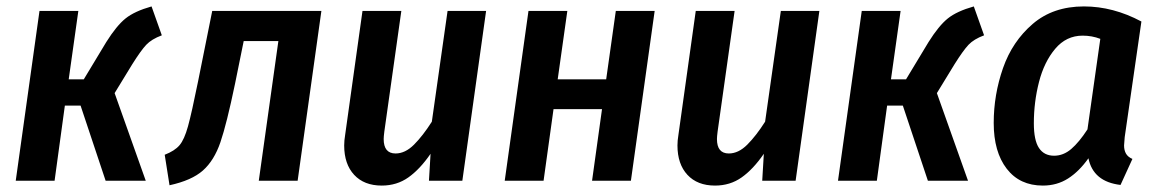

<svg xmlns="http://www.w3.org/2000/svg" viewBox="-20 -563 3605 598"><path d="M484 -453Q452 -441 435.5 -423.5Q419 -406 392 -363L337 -273L434 0H309L231 -234H182L150 0H29L103 -529H224L194 -316H241L311 -432Q343 -483 371 -505.5Q399 -528 452 -543Z M907 0H786L847 -435H739L712 -302Q686 -177 666.5 -120Q647 -63 612 -32Q577 -1 508 14L493 -81Q524 -93 539 -110.5Q554 -128 565.5 -169.5Q577 -211 597 -310L641 -529H981Z M1052 -110Q1052 -125 1055 -143L1109 -529H1230L1177 -153Q1175 -137 1175 -130Q1175 -85 1212 -85Q1242 -85 1269.5 -112.5Q1297 -140 1325 -184L1374 -529H1494L1420 0H1316L1321 -84Q1288 -36 1252 -10.5Q1216 15 1169 15Q1114 15 1083 -18.5Q1052 -52 1052 -110Z M1855 -223H1704L1673 0H1552L1626 -529H1747L1717 -316H1868L1898 -529H2019L1945 0H1824Z M2090 -110Q2090 -125 2093 -143L2147 -529H2268L2215 -153Q2213 -137 2213 -130Q2213 -85 2250 -85Q2280 -85 2307.5 -112.5Q2335 -140 2363 -184L2412 -529H2532L2458 0H2354L2359 -84Q2326 -36 2290 -10.5Q2254 15 2207 15Q2152 15 2121 -18.5Q2090 -52 2090 -110Z M3045 -453Q3013 -441 2996.5 -423.5Q2980 -406 2953 -363L2898 -273L2995 0H2870L2792 -234H2743L2711 0H2590L2664 -529H2785L2755 -316H2802L2872 -432Q2904 -483 2932 -505.5Q2960 -528 3013 -543Z M3535 -496 3483 -136Q3481 -116 3481 -110Q3481 -95 3487 -84.5Q3493 -74 3507 -68L3470 13Q3385 3 3370 -70Q3341 -29 3306.5 -7Q3272 15 3228 15Q3156 15 3115.5 -37.5Q3075 -90 3075 -180Q3075 -268 3104 -351Q3133 -434 3196.5 -488.5Q3260 -543 3356 -543Q3447 -543 3535 -496ZM3200 -179Q3200 -126 3216 -102Q3232 -78 3263 -78Q3292 -78 3316.5 -99Q3341 -120 3367 -160L3407 -442Q3381 -452 3352 -452Q3301 -452 3266.5 -411Q3232 -370 3216 -307.5Q3200 -245 3200 -179Z"/></svg>

Font: Fira Sans Condensed Medium
Style: Italic
Weight: 500
Width: 3
Italic angle: -8°
Designer: bBox Type GmbH & Carrois Corporate GbR & Edenspiekermann AG
Foundry: bBox Type GmbH & Carrois Corporate GbR & Edenspiekermann AG
Version: Version 4.301